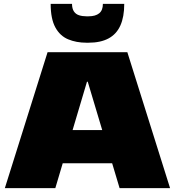

<svg xmlns="http://www.w3.org/2000/svg" viewBox="-20 -969 901 989"><path d="M225 -700H636L856 0H596L432 -548H428L265 0H5ZM254 -299H607V-128H254ZM425 -749Q373 -749 331 -766.5Q289 -784 265 -828Q241 -872 241 -949H351Q351 -925 360.5 -910.5Q370 -896 387 -890.5Q404 -885 425 -885H436Q472 -885 491 -900.5Q510 -916 510 -949H620Q620 -882 600 -837.5Q580 -793 539 -771Q498 -749 436 -749Z"/></svg>

Font: Pathway Extreme 28pt Black
Style: Regular
Weight: 900
Designer: Eduardo Rodriguez Tunni
Foundry: Eduardo Rodriguez Tunni
Version: Version 1.001;gftools[0.9.26]